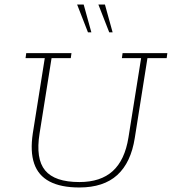

<svg xmlns="http://www.w3.org/2000/svg" viewBox="-20 -818 760 849"><path d="M331 11Q249 11 199 -15.5Q149 -42 131 -95Q113 -148 125 -228L178 -561H93L96 -583H296L293 -561H208L155 -228Q137 -116 179.5 -64.5Q222 -13 331 -13Q425 -13 478.5 -61.5Q532 -110 548 -210L604 -561H519L522 -583H720L717 -561H632L576 -208Q559 -99 498.5 -44Q438 11 331 11ZM463 -675 415 -798H444L478 -675ZM369 -675 321 -798H350L384 -675Z"/></svg>

Font: Rokkitt SemiBold Thin
Style: Italic
Weight: 250
Italic angle: -9°
Version: Version 3.103